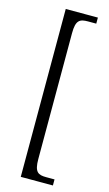

<svg xmlns="http://www.w3.org/2000/svg" viewBox="-135 -806 555 981"><g transform="rotate(15 143.0 -316.0)"><path d="M84 128H254V96H210C167 96 147 86 147 17V-649C147 -718 167 -728 210 -728H254V-760H84Z"/></g></svg>

Font: Noto Serif Georgian Condensed Light
Style: Regular
Weight: 300
Width: 3
Designer: Monotype Design Team, Akaki Razmadze
Foundry: Google LLC
Version: Version 2.003